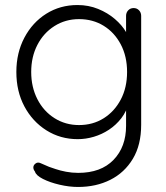

<svg xmlns="http://www.w3.org/2000/svg" viewBox="-20 -543 660 763"><path d="M288 -523Q332 -523 370 -507.5Q408 -492 436.5 -467.5Q465 -443 481 -415.5Q497 -388 497 -363L481 -387V-480Q481 -493 489.5 -502Q498 -511 511 -511Q524 -511 532.5 -502Q541 -493 541 -480V-47Q541 33 508 88Q475 143 418.5 171.5Q362 200 290 200Q255 200 216.5 191Q178 182 150.5 168Q123 154 119 139Q112 130 112.5 121.5Q113 113 121 107Q130 100 141.5 105.5Q153 111 175 120Q184 123 201.5 129Q219 135 242.5 139.5Q266 144 291 144Q381 144 431 92.5Q481 41 481 -43V-139L492 -136Q483 -100 462 -73Q441 -46 413 -27.5Q385 -9 353 0.5Q321 10 289 10Q220 10 164.5 -25Q109 -60 77 -120Q45 -180 45 -257Q45 -333 77 -393.5Q109 -454 164 -488.5Q219 -523 288 -523ZM294 -467Q240 -467 196.5 -439.5Q153 -412 128.5 -364.5Q104 -317 104 -257Q104 -197 128.5 -149Q153 -101 196.5 -73.5Q240 -46 294 -46Q349 -46 392 -73Q435 -100 460 -147.5Q485 -195 485 -257Q485 -319 460 -366.5Q435 -414 392 -440.5Q349 -467 294 -467Z"/></svg>

Font: Quicksand Light
Style: Regular
Weight: 400
Version: Version 3.004